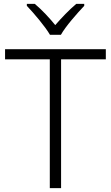

<svg xmlns="http://www.w3.org/2000/svg" viewBox="-20 -967 571 987"><path d="M237 -788H293C317 -831 376 -898 413 -937V-947H372C336 -917 296 -875 264 -838C234 -875 195 -917 159 -947H118V-937C155 -898 212 -831 237 -788ZM294 0V-662H524V-714H6V-662H236V0Z"/></svg>

Font: Noto Sans Gurmukhi Light
Style: Regular
Weight: 300
Designer: Jelle Bosma - Monotype Design Team
Foundry: Monotype Imaging Inc.
Version: Version 2.004